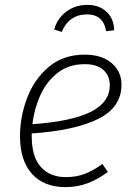

<svg xmlns="http://www.w3.org/2000/svg" viewBox="-20 -756 552 787"><path d="M110 -209V-199Q110 -113 147.5 -71.5Q185 -30 250 -30Q292 -30 326.5 -43Q361 -56 400 -84L422 -51Q380 -20 338 -4.5Q296 11 248 11Q160 11 111 -43.5Q62 -98 62 -198Q62 -277 91 -354Q120 -431 179.5 -481.5Q239 -532 327 -532Q397 -532 437.5 -497.5Q478 -463 478 -409Q478 -316 382.5 -268.5Q287 -221 110 -209ZM113 -247Q272 -258 351 -297Q430 -336 430 -407Q430 -445 404 -469Q378 -493 327 -493Q262 -493 216.5 -457.5Q171 -422 145.5 -366Q120 -310 113 -247ZM202 -635Q215 -681 252 -708.5Q289 -736 338 -736Q387 -736 417 -707.5Q447 -679 448 -632L415 -628Q404 -697 336 -697Q300 -697 273.5 -678.5Q247 -660 233 -625Z"/></svg>

Font: Fira Sans ExtraLight
Style: Italic
Weight: 275
Italic angle: -8°
Designer: Carrois Corporate & Edenspiekermann AG
Foundry: Carrois Corporate GbR & Edenspiekermann AG
Version: Version 4.203